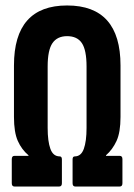

<svg xmlns="http://www.w3.org/2000/svg" viewBox="-20 -681 491 701"><path d="M33 0Q23 0 23 -12V-100Q23 -112 33 -112H84V-114Q59 -135 45 -166.5Q31 -198 31 -254V-442Q31 -661 225 -661Q420 -661 420 -442V-254Q420 -198 405.5 -166.5Q391 -135 367 -114V-112H417Q427 -112 427 -100V-12Q427 0 417 0H255Q245 0 245 -12V-99Q245 -110 253 -110Q276 -110 286 -137.5Q296 -165 296 -214V-438Q296 -498 279 -523.5Q262 -549 225 -549Q189 -549 171.5 -523.5Q154 -498 154 -438V-214Q154 -165 164 -137.5Q174 -110 198 -110Q206 -110 206 -99V-12Q206 0 196 0Z"/></svg>

Font: Sofia Sans Extra Condensed ExtraBold
Style: Regular
Weight: 800
Designer: Botio Nikoltchev, Ani Petrova
Foundry: lettersoup
Version: Version 4.101; ttfautohint (v1.8.4.7-5d5b)